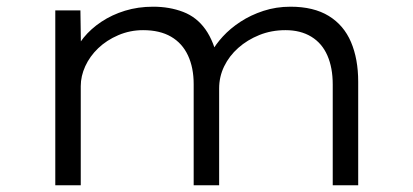

<svg xmlns="http://www.w3.org/2000/svg" viewBox="-20 -553 1233 573"><path d="M145 0V-522H220L222 -383L200 -386Q208 -414 229.5 -440.5Q251 -467 282.5 -488Q314 -509 353 -521Q392 -533 437 -533Q486 -533 526.5 -517.5Q567 -502 593 -465.5Q619 -429 631 -370L607 -382L611 -397Q623 -420 645 -444Q667 -468 697.5 -488Q728 -508 766 -520.5Q804 -533 847 -533Q916 -533 961 -505.5Q1006 -478 1027.5 -427.5Q1049 -377 1049 -309V0H973V-301Q973 -351 957 -387.5Q941 -424 909 -443.5Q877 -463 832 -463Q790 -463 754 -448.5Q718 -434 691 -410Q664 -386 649 -355Q634 -324 634 -289V0H558V-302Q558 -351 541 -387.5Q524 -424 490.5 -443.5Q457 -463 407 -463Q368 -463 333 -448Q298 -433 273 -409Q248 -385 234.5 -355.5Q221 -326 221 -296V0Z"/></svg>

Font: Lexend Giga Light
Style: Regular
Weight: 300
Version: Version 1.007